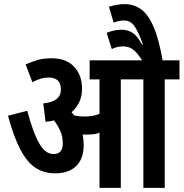

<svg xmlns="http://www.w3.org/2000/svg" viewBox="-20 -916 895 936"><path d="M388 -209Q388 -142 351.5 -106.5Q315 -71 249 -71Q194 -71 153 -98Q112 -125 79.5 -186.5Q47 -248 19 -352L113 -376Q140 -273 170 -219Q200 -165 241 -165Q286 -165 286 -217Q286 -251 273.5 -278.5Q261 -306 243 -329Q223 -324 202 -322L191 -412Q277 -420 277 -480Q277 -538 216 -538Q179 -538 138 -515L105 -602Q136 -616 165 -624Q194 -632 232 -632Q303 -632 341.5 -590.5Q380 -549 380 -484Q380 -446 366 -417.5Q352 -389 329 -369Q335 -362 342 -353Q365 -348 391 -348Q413 -348 430 -351Q447 -354 465 -361V-529H417V-622H855V-529H783V0H679V-529H569V0H465V-269Q450 -263 434 -261.5Q418 -260 402 -260Q393 -260 383 -260Q385 -249 386.5 -236Q388 -223 388 -209ZM677 -615Q648 -662 627 -676Q606 -690 580 -690Q568 -690 553.5 -687Q539 -684 525 -677L500 -756Q537 -771 573 -771Q604 -771 627 -755.5Q650 -740 673 -698L677 -699Q652 -768 633 -792Q614 -816 585 -816Q559 -816 534 -806L511 -883Q530 -889 549 -892.5Q568 -896 587 -896Q631 -896 666.5 -871.5Q702 -847 728.5 -786Q755 -725 774 -615Z"/></svg>

Font: Noto Sans ExtraCondensed SemiBold
Style: Italic
Weight: 600
Width: 2
Italic angle: -12°
Designer: Monotype Design Team
Foundry: Monotype Imaging Inc.
Version: Version 2.013; ttfautohint (v1.8.4.7-5d5b)